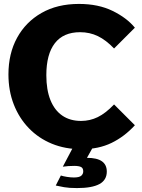

<svg xmlns="http://www.w3.org/2000/svg" viewBox="-20 -740 724 978"><path d="M667 -102Q614 -44 548 -12Q482 20 395 20Q312 20 244 -8Q176 -36 126.5 -87.5Q77 -139 50 -208.5Q23 -278 23 -361Q23 -467 67 -547.5Q111 -628 191.5 -674Q272 -720 382 -720Q481 -720 553.5 -684.5Q626 -649 667 -599L561 -493Q520 -536 478.5 -556Q437 -576 388 -576Q303 -576 259.5 -520Q216 -464 216 -357Q216 -282 237 -230Q258 -178 297.5 -151Q337 -124 393 -124Q438 -124 478 -143.5Q518 -163 561 -208ZM290 154Q302 158 321 161Q340 164 356 164Q384 164 394 155Q404 146 404 133Q404 116 392.5 110.5Q381 105 358 105Q345 105 328.5 106Q312 107 300 109L368 -20H470L423 64Q474 64 499 81.5Q524 99 524 134Q524 177 486.5 197.5Q449 218 372 218Q332 218 306.5 213.5Q281 209 264 205Z"/></svg>

Font: Moderustic ExtraBold
Style: Regular
Weight: 800
Designer: Tural Alisoy
Foundry: TAFT Foundry
Version: Version 2.120